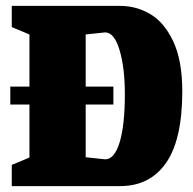

<svg xmlns="http://www.w3.org/2000/svg" viewBox="-20 -632 654 652"><path d="M599 -322Q599 -158 544 -79Q489 0 388 0H20V-72L80 -97V-277H15V-338H80V-515L20 -540V-612H388Q443 -612 490.5 -584Q538 -556 568.5 -491Q599 -426 599 -322ZM404 -312Q404 -402 386 -462Q368 -522 337 -522L271 -515V-338H365V-277H271V-98L337 -91Q369 -91 386.5 -149.5Q404 -208 404 -312Z"/></svg>

Font: Grenze Black
Style: Regular
Weight: 900
Designer: Renata Polastri
Foundry: Omnibus-Type
Version: Version 1.002; ttfautohint (v1.8)